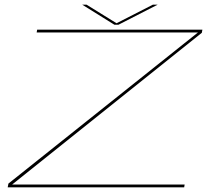

<svg xmlns="http://www.w3.org/2000/svg" viewBox="-20 -802 956 822"><path d="M13 0 16 -16 827.5 -663H137L139 -675H846.5L844 -661.5L32 -12H770.5L768.5 0ZM470 -696 332 -782H350.5L479 -702.5L634.5 -782H655L487 -696Z"/></svg>

Font: Anybody UltraExpanded Thin
Style: Italic
Weight: 100
Width: 9
Italic angle: -10°
Designer: Tyler Finck
Foundry: Etcetera Type Company
Version: Version 1.010; ttfautohint (v1.8.3) -l 8 -r 50 -G 200 -x 14 